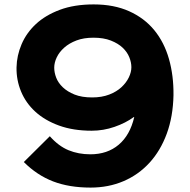

<svg xmlns="http://www.w3.org/2000/svg" viewBox="-20 -840 862 871"><path d="M767 -408Q765 -311 736.5 -233.5Q708 -156 658 -101.5Q608 -47 540 -18Q472 11 391 11Q294 11 221 -17Q148 -45 88 -105L206 -222Q246 -177 291 -158.5Q336 -140 390 -140Q467 -140 518.5 -183.5Q570 -227 589 -309H587Q550 -282 499.5 -264.5Q449 -247 396 -247Q312 -247 247.5 -270.5Q183 -294 140 -333.5Q97 -373 75.5 -425Q54 -477 55 -534Q56 -588 78 -639.5Q100 -691 143 -731Q186 -771 251.5 -795.5Q317 -820 405 -820Q497 -820 566 -789Q635 -758 680 -703Q725 -648 746.5 -572.5Q768 -497 767 -408ZM576 -535Q576 -557 566.5 -580.5Q557 -604 536.5 -623.5Q516 -643 483 -656Q450 -669 404 -669Q360 -669 327 -656.5Q294 -644 271.5 -624Q249 -604 237.5 -580Q226 -556 226 -533Q226 -511 235 -487.5Q244 -464 265 -444Q286 -424 318.5 -411Q351 -398 398 -398Q442 -398 475.5 -411Q509 -424 531 -444.5Q553 -465 564.5 -489Q576 -513 576 -535Z"/></svg>

Font: TypoPRO Sinkin Sans
Style: 700 Bold
Weight: 700
Designer: Keith Bates
Foundry: K-Type
Version: Sinkin Sans (version 1.0)  by Keith Bates   •   © 2014   www